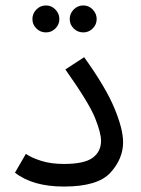

<svg xmlns="http://www.w3.org/2000/svg" viewBox="-20 -679 517 705"><path d="M35 -45Q100 6 215 6Q339 6 385.5 -45Q432 -96 432 -157Q432 -205 400 -282Q368 -359 289 -469L220 -424Q307 -301 329 -246Q351 -191 351 -162Q351 -122 320 -99.5Q289 -77 215 -77Q167 -77 131 -88.5Q95 -100 75 -114ZM286 -560Q306 -560 320.5 -574.5Q335 -589 335 -609Q335 -629 320.5 -644Q306 -659 286 -659Q265 -659 250.5 -644Q236 -629 236 -609Q236 -589 250.5 -574.5Q265 -560 286 -560ZM149 -560Q169 -560 183.5 -574.5Q198 -589 198 -609Q198 -629 183.5 -644Q169 -659 149 -659Q128 -659 113.5 -644Q99 -629 99 -609Q99 -589 113.5 -574.5Q128 -560 149 -560Z"/></svg>

Font: Noto Sans Arabic
Style: Regular
Weight: 400
Designer: Nadine Chahine - Monotype Design Team
Foundry: Monotype Imaging Inc.
Version: Version 1.902